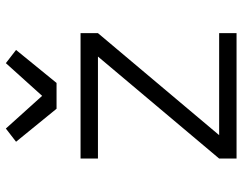

<svg xmlns="http://www.w3.org/2000/svg" viewBox="-104 -704 809 640"><g transform="rotate(-90 300.0 -384.5)"><path d="M91 0V-58L431 -462H91V-520H509V-462L169 -58H509V0ZM257 -600 147 -735 191 -769 300 -648 409 -769 453 -735 343 -600Z"/></g></svg>

Font: Iosevka Aile Light
Style: Regular
Weight: 300
Designer: Belleve Invis
Foundry: Belleve Invis
Version: Version 27.3.5; ttfautohint (v1.8.4)